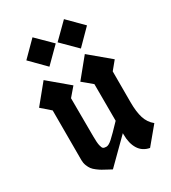

<svg xmlns="http://www.w3.org/2000/svg" viewBox="-205 -951 941 1058"><g transform="rotate(-30 266.0 -422.0)"><path d="M82 -754.9 174.8 -848.1 269 -754.9 174.8 -661.1ZM280.8 -754.9 375 -848.1 467.8 -754.9 375 -661.1ZM463.9 -268.1Q463.9 -207 476.3 -167.5Q488.8 -127.9 520 -103L431.2 3.9Q386.7 -4.4 364.3 -40.3Q341.8 -76.2 341.8 -133.8V-141.6L194.8 3.9Q187.5 0 168.7 -10Q149.9 -20 139.6 -25.9Q129.4 -31.7 114 -43.2Q98.6 -54.7 90.6 -65.4Q82.5 -76.2 76.2 -92.3Q69.8 -108.4 69.8 -127V-443.4L12.2 -493.7L109.9 -613.3L237.8 -505.9L190.9 -451.2L191.9 -208Q191.9 -168.9 196 -150.1Q200.2 -131.3 206.5 -126.7Q212.9 -122.1 226.6 -122.1Q241.2 -122.1 264.2 -142.6Q287.1 -163.1 341.8 -220.7L341.3 -454.1L280.8 -504.4L378.4 -624L506.8 -516.6L463.9 -464.4Z"/></g></svg>

Font: KJV1611
Style: Regular
Weight: 400
Version: Version 3.6.1